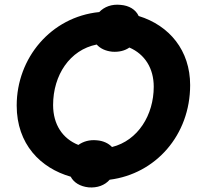

<svg xmlns="http://www.w3.org/2000/svg" viewBox="-20 -764 860 828"><path d="M52 -309C52 -142 155 -39 285 -2C298 23 325 40 362 44C400 47 432 35 453 11C651 -14 800 -181 800 -397C800 -546 711 -654 578 -695C565 -723 537 -740 500 -743C462 -747 430 -735 408 -712C199 -691 52 -513 52 -309ZM209 -311C209 -440 281 -549 397 -572C412 -555 435 -544 464 -541C493 -539 518 -545 538 -559C605 -530 643 -469 643 -390C643 -268 575 -158 463 -130C448 -146 425 -157 397 -159C366 -162 339 -154 318 -139C250 -166 209 -227 209 -311Z"/></svg>

Font: Fixel Display 20240404
Style: Bold Italic
Weight: 700
Italic angle: -10°
Designer: AlfaBravo + MacPaw
Foundry: Kyrylo Tkachov, Marchela Mozhyna, Serhii Makarenko, Maria Weinstein, Zakhar Kryvoshyya
Version: Version 1.211;Glyphs 3.2 (3225)